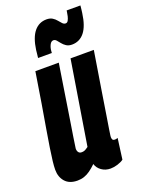

<svg xmlns="http://www.w3.org/2000/svg" viewBox="-148 -830 670 907"><g transform="rotate(-20 186.5 -376.5)"><path d="M80.4 10Q40.1 10 19 -13.7Q-2 -37.4 -2 -73.8Q-2 -91 1 -117.2Q4 -143.3 9.8 -181Q15.7 -218.7 24.3 -270.1Q33 -321.5 44.5 -389.5Q56 -457.4 69.3 -544H187Q176.5 -478 168.3 -425Q160 -371.9 153.4 -329.4Q146.8 -286.9 141.4 -252.7Q135.9 -218.5 131.4 -190Q126.9 -161.5 123.4 -135.8Q122.7 -124.9 127.9 -117.1Q133.1 -109.2 143.9 -109.2Q150.3 -109.2 155.5 -110.6Q160.6 -112 166.4 -115.5Q172.2 -119 178.2 -123.4L246.1 -544H363.1Q343.9 -425.4 331.7 -349Q319.5 -272.5 312.6 -228.5Q305.6 -184.4 302.3 -164.2Q299 -143.9 298.4 -137.7Q297.7 -131.5 297.7 -129.2Q297.7 -121.2 300.7 -116.5Q303.6 -111.7 311 -111.7Q313.9 -111.7 318.2 -112.3Q322.5 -112.9 326.6 -114.8L312.7 -10.5Q300.9 -1.6 282.1 4.2Q263.2 10 246.7 10Q220.8 10 201.7 -3.7Q182.6 -17.3 176.4 -38.2Q159.6 -21.9 144.6 -11.2Q129.5 -0.5 114.1 4.7Q98.6 10 80.4 10ZM102.6 -598Q104 -608.4 104.9 -618.2Q105.8 -628 106.8 -636.6Q115.2 -696.8 139.5 -726.4Q163.8 -756 202 -756Q219.4 -756 231.1 -748.8Q242.8 -741.6 250.8 -731.5Q258.8 -721.4 265.9 -714.2Q273 -707 281.2 -707Q289.4 -707 294.1 -715.5Q298.8 -724 301.5 -735.4Q304.2 -746.8 305.2 -755.6Q305.2 -755.6 305.7 -759Q306.2 -762.4 306.2 -763H375.4Q374.4 -753.6 373.5 -744.2Q372.6 -734.8 371.2 -726.2Q362.8 -663.4 338.4 -633Q314 -602.6 275.4 -602.6Q258.6 -602.6 247.2 -610.1Q235.8 -617.6 228.1 -627.4Q220.4 -637.2 213.8 -644.7Q207.2 -652.2 199.2 -652.2Q187.4 -652.2 180.4 -637.8Q173.4 -623.4 172.6 -608.6Q172.2 -605.2 172 -602.3Q171.8 -599.4 171.8 -598Z"/></g></svg>

Font: Georama ExtraCondensed Thin
Style: Italic
Weight: 100
Width: 2
Italic angle: -9°
Designer: Jean-Baptiste Levee
Foundry: Production Type
Version: Version 1.001